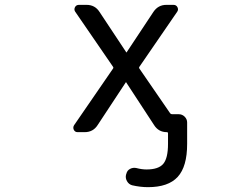

<svg xmlns="http://www.w3.org/2000/svg" viewBox="-20 -567 1040 794"><path d="M502.9 -224.6Q502.9 -226.6 501 -226.6Q499 -226.6 499 -224.6L383.8 -49.8Q365.2 -20.5 330.1 -20.5H300.8Q290 -20.5 285.2 -30.3Q283.2 -34.2 283.2 -39.1Q283.2 -43.9 286.1 -48.8L447.3 -283.2Q450.2 -287.1 447.3 -291L291 -518.6Q285.2 -527.3 290 -537.1Q294.9 -546.9 306.6 -546.9H337.9Q373 -546.9 391.6 -517.6L501 -352.5Q501 -350.6 502.9 -350.6Q504.9 -350.6 504.9 -352.5L614.3 -517.6Q633.8 -546.9 668 -546.9H697.3Q709 -546.9 713.9 -537.1Q718.8 -527.3 712.9 -518.6L556.6 -291Q553.7 -287.1 556.6 -283.2L683.6 -98.6Q686.5 -94.7 691.4 -94.7H718.8Q733.4 -94.7 743.7 -84.5Q753.9 -74.2 753.9 -60.5V28.3Q753.9 122.1 714.8 164.6Q675.8 207 591.8 207Q560.5 207 526.4 199.2Q512.7 195.3 505.4 182.6Q498 169.9 501 156.2L502.9 150.4Q505.9 137.7 518.1 131.3Q530.3 125 543.9 127.9Q566.4 133.8 585.9 133.8Q635.7 133.8 655.3 110.4Q674.8 86.9 674.8 28.3V-15.6Q674.8 -20.5 669.9 -20.5Q635.7 -20.5 617.2 -49.8Z"/></svg>

Font: Rounded-L Mgen+ 2m regular
Style: Regular
Weight: 400
Designer: [Source Han Sans]
Ryoko NISHIZUKA  (kana & ideographs); Paul D. Hunt (Latin, Greek & Cyrillic); Wenlong ZHANG  (bopomofo
Version: Version 1.059.20150602